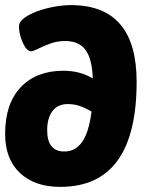

<svg xmlns="http://www.w3.org/2000/svg" viewBox="-21 -728 561 749"><path d="M214 1Q114 1 56.5 -53.5Q-1 -108 -1 -205Q-1 -324 60 -388Q121 -452 226 -452Q259 -452 287.5 -444.5Q316 -437 341 -422Q338 -499 312.5 -533.5Q287 -568 233 -568Q202 -568 175 -558Q148 -548 128 -538Q108 -528 99 -528Q88 -528 77.5 -544Q67 -560 60 -582.5Q53 -605 53 -624Q53 -642 72.5 -657Q92 -672 123 -683.5Q154 -695 189 -701.5Q224 -708 256 -708Q512 -708 512 -409Q512 1 214 1ZM163 -220Q163 -137 230 -137Q273 -137 299.5 -174.5Q326 -212 336 -293Q312 -307 290.5 -314.5Q269 -322 243 -322Q204 -322 183.5 -294.5Q163 -267 163 -220Z"/></svg>

Font: Asap Condensed Condensed ExtraBold
Style: Italic
Weight: 800
Width: 3
Italic angle: -6°
Designer: Pablo Cosgaya
Foundry: Omnibus-Type
Version: Version 3.001; ttfautohint (v1.8.4.7-5d5b)